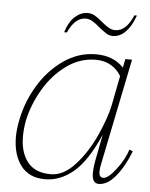

<svg xmlns="http://www.w3.org/2000/svg" viewBox="-51 -718 601 770"><g transform="rotate(5 250.0 -333.0)"><path d="M273 -669Q287 -669 300.5 -661.5Q314 -654 331 -639Q349 -624 361.5 -617Q374 -610 387 -610Q431 -610 459 -676H469Q454 -633 431 -609.5Q408 -586 379 -586Q366 -586 355 -592.5Q344 -599 324 -615Q307 -630 293.5 -638Q280 -646 266 -646Q223 -646 195 -584H184Q198 -628 221.5 -648.5Q245 -669 273 -669ZM28 -149Q28 -181 36 -219Q50 -291 89.5 -357Q129 -423 189 -465Q249 -507 320 -507Q390 -507 431 -463L438 -498H465L378 -71Q374 -55 374 -40Q374 -16 391 -16Q411 -16 442.5 -57.5Q474 -99 486 -138L500 -132Q476 -70 443 -30Q410 10 375 10Q348 10 348 -32Q348 -57 357 -100L374 -188Q327 -80 273.5 -35Q220 10 159 10Q94 10 61 -34Q28 -78 28 -149ZM399 -306 423 -428Q409 -453 383 -469Q357 -485 321 -485Q257 -485 203 -446Q149 -407 112.5 -345Q76 -283 62 -217Q56 -184 56 -153Q56 -89 86.5 -50.5Q117 -12 180 -12Q232 -12 279 -64.5Q326 -117 357.5 -187.5Q389 -258 399 -306Z"/></g></svg>

Font: Trirong Thin
Style: Italic
Weight: 250
Italic angle: -12°
Designer: Katatrad Team
Foundry: CadsonDemak
Version: Version 1.001